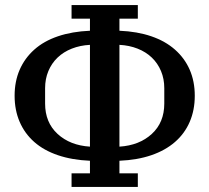

<svg xmlns="http://www.w3.org/2000/svg" viewBox="-20 -730 831 762"><path d="M264 -42H337V-92Q266 -95 210 -114Q154 -133 116 -166.5Q78 -200 58 -246.5Q38 -293 38 -350Q38 -407 58 -453Q78 -499 116 -533Q154 -567 210 -586Q266 -605 337 -608V-656H264V-710H527V-656H454V-608Q525 -605 580.5 -586Q636 -567 674.5 -533Q713 -499 733 -453Q753 -407 753 -350Q753 -293 733 -246.5Q713 -200 674.5 -166.5Q636 -133 580.5 -114Q525 -95 454 -92V-42H527V12H264ZM337 -552Q298 -550 265 -537Q232 -524 208.5 -501.5Q185 -479 172 -448Q159 -417 159 -380V-319Q159 -244 208.5 -198.5Q258 -153 337 -148ZM454 -148Q533 -153 582.5 -198.5Q632 -244 632 -319V-380Q632 -417 619 -448Q606 -479 582.5 -501.5Q559 -524 526 -537Q493 -550 454 -552Z"/></svg>

Font: IBM Plex Serif Medm
Style: Regular
Weight: 500
Designer: Mike Abbink, Paul van der Laan, Pieter van Rosmalen
Foundry: Bold Monday
Version: Version 3.001